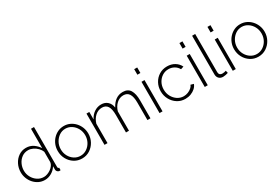

<svg xmlns="http://www.w3.org/2000/svg" viewBox="65 -1742 4009 2765"><g transform="rotate(-30 2069.5 -360.0)"><path d="M42 -259Q42 -331 73 -392.5Q104 -454 158 -491.5Q212 -529 281 -529Q349 -529 401.5 -493Q454 -457 484 -407V-730H534V-66Q534 -42 555 -41V0Q539 2 531 1Q513 -2 501 -16Q489 -30 489 -46V-104Q457 -52 403.5 -21Q350 10 292 10Q237 10 191.5 -12.5Q146 -35 112.5 -73Q79 -111 60.5 -159Q42 -207 42 -259ZM484 -175V-346Q470 -384 439 -415.5Q408 -447 369 -465.5Q330 -484 292 -484Q232 -484 187 -451.5Q142 -419 117.5 -367Q93 -315 93 -258Q93 -199 121 -148Q149 -97 196 -66Q243 -35 301 -35Q328 -35 358.5 -46Q389 -57 416.5 -76.5Q444 -96 462.5 -121.5Q481 -147 484 -175Z M911 10Q838 10 780.5 -27Q723 -64 690 -125Q657 -186 657 -259Q657 -314 676 -362.5Q695 -411 730 -448.5Q765 -486 811 -507.5Q857 -529 911 -529Q965 -529 1011 -507.5Q1057 -486 1091.5 -448.5Q1126 -411 1145.5 -362.5Q1165 -314 1165 -259Q1165 -186 1131.5 -125Q1098 -64 1040.5 -27Q983 10 911 10ZM707 -257Q707 -196 734.5 -145.5Q762 -95 808 -65Q854 -35 910 -35Q966 -35 1012.5 -65.5Q1059 -96 1086.5 -147Q1114 -198 1114 -260Q1114 -321 1086.5 -372Q1059 -423 1012.5 -453.5Q966 -484 911 -484Q855 -484 809 -453Q763 -422 735 -370.5Q707 -319 707 -257Z M2049 0H1999V-290Q1999 -388 1968.5 -435.5Q1938 -483 1875 -483Q1810 -483 1761 -437.5Q1712 -392 1692 -321V0H1642V-290Q1642 -390 1612 -436.5Q1582 -483 1519 -483Q1455 -483 1405.5 -438.5Q1356 -394 1335 -322V0H1285V-520H1332V-396Q1364 -459 1416.5 -494Q1469 -529 1531 -529Q1597 -529 1638 -490Q1679 -451 1687 -388Q1761 -529 1891 -529Q1976 -529 2012.5 -468.5Q2049 -408 2049 -299Z M2200 -638V-730H2250V-638ZM2200 0V-520H2250V0Z M2628 10Q2555 10 2497 -27Q2439 -64 2405 -126Q2371 -188 2371 -262Q2371 -336 2404 -396.5Q2437 -457 2495 -493Q2553 -529 2627 -529Q2698 -529 2752 -496.5Q2806 -464 2833 -408L2784 -392Q2761 -435 2718.5 -459.5Q2676 -484 2625 -484Q2568 -484 2522 -454.5Q2476 -425 2448.5 -375Q2421 -325 2421 -262Q2421 -199 2449 -147.5Q2477 -96 2523.5 -65.5Q2570 -35 2626 -35Q2662 -35 2696.5 -48.5Q2731 -62 2756.5 -84Q2782 -106 2790 -131L2839 -117Q2826 -80 2794.5 -51.5Q2763 -23 2720 -6.5Q2677 10 2628 10Z M2952 -638V-730H3002V-638ZM2952 0V-520H3002V0Z M3163 -730H3214V-103Q3214 -67 3229 -53.5Q3244 -40 3268 -40Q3284 -40 3301 -43Q3318 -46 3331 -51L3341 -10Q3324 -4 3299 1Q3274 6 3256 6Q3214 6 3188.5 -19.5Q3163 -45 3163 -88Z M3418 -638V-730H3468V-638ZM3418 0V-520H3468V0Z M3843 10Q3770 10 3712.5 -27Q3655 -64 3622 -125Q3589 -186 3589 -259Q3589 -314 3608 -362.5Q3627 -411 3662 -448.5Q3697 -486 3743 -507.5Q3789 -529 3843 -529Q3897 -529 3943 -507.5Q3989 -486 4023.5 -448.5Q4058 -411 4077.5 -362.5Q4097 -314 4097 -259Q4097 -186 4063.5 -125Q4030 -64 3972.5 -27Q3915 10 3843 10ZM3639 -257Q3639 -196 3666.5 -145.5Q3694 -95 3740 -65Q3786 -35 3842 -35Q3898 -35 3944.5 -65.5Q3991 -96 4018.5 -147Q4046 -198 4046 -260Q4046 -321 4018.5 -372Q3991 -423 3944.5 -453.5Q3898 -484 3843 -484Q3787 -484 3741 -453Q3695 -422 3667 -370.5Q3639 -319 3639 -257Z"/></g></svg>

Font: Raleway Light
Style: Regular
Weight: 300
Designer: Matt McInerney, Pablo Impallari, Rodrigo Fuenzalida
Foundry: Matt McInerney, Pablo Impallari, Rodrigo Fuenzalida
Version: Version 4.026